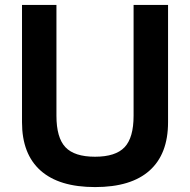

<svg xmlns="http://www.w3.org/2000/svg" viewBox="-20 -750 772 780"><path d="M366.3 10Q220 10 144.7 -57.2Q69.4 -124.4 69.4 -253.3V-730H209.3V-280Q209.3 -190.6 245.8 -152Q282.3 -113.3 366 -113.3Q449.7 -113.3 486.2 -152Q522.7 -190.6 522.7 -280V-730H662.7V-253.3Q662.7 -124.4 587.7 -57.2Q512.7 10 366.3 10Z"/></svg>

Font: M PLUS 1 Thin
Style: Regular
Weight: 100
Designer: Coji Morishita
Foundry: UNDERFOREST DESIGN
Version: Version 1.001